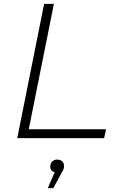

<svg xmlns="http://www.w3.org/2000/svg" viewBox="-20 -720 625 1001"><path d="M70 0 210 -700H261L130 -46H533L523 0ZM229 261 265 178Q242 171 242 148Q242 133 252 122.5Q262 112 278 112Q295 112 304.5 121.5Q314 131 314 144Q314 155 311 163Q308 171 300 183L258 261Z"/></svg>

Font: Montserrat Light
Style: Italic
Weight: 300
Italic angle: -11.3°
Designer: Julieta Ulanovsky
Foundry: Julieta Ulanovsky
Version: Version 9.000; ttfautohint (v1.8.4.7-5d5b)